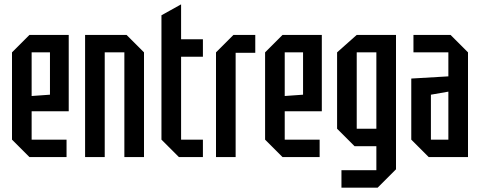

<svg xmlns="http://www.w3.org/2000/svg" viewBox="-20 -720 2205 880"><path d="M35 -80V-480L115 -560H295V-210H125V-80H285V0H115ZM125 -280 209 -286V-480H125Z M370 0V-560H560L640 -480V0H550V-480H460V0Z M720 -650 810 -700V-540H910V-460H810V-80H910V0H800L720 -80Z M970 0V-480L1050 -560H1150V-478H1060V0Z M1195 -80V-480L1275 -560H1455V-210H1285V-80H1445V0H1275ZM1285 -280 1369 -286V-480H1285Z M1545 140V60H1705V-50H1605L1525 -130V-480L1615 -560H1795V56L1711 140ZM1615 -480V-130H1705V-480Z M1865 -80V-360L2035 -370V-480H1875V-560H2045L2125 -480V0H1945ZM1955 -286V-80H2035V-300Z"/></svg>

Font: Tektur Condensed
Style: Regular
Weight: 400
Width: 3
Designer: Adam Jagosz
Foundry: Adam Jagosz
Version: Version 1.005;gftools[0.9.30]